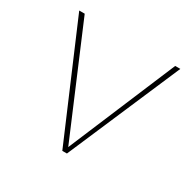

<svg xmlns="http://www.w3.org/2000/svg" viewBox="-145 -815 986 972"><g transform="rotate(30 347.5 -329.0)"><path d="M333 0 52 -658H84L359 -9H340L613 -658H643L360 0Z"/></g></svg>

Font: Ysabeau Office Thin
Style: Regular
Weight: 250
Designer: Christian Thalmann (Catharsis Fonts)
Version: Version 2.001;gftools[0.9.30]; featfreeze: tnum,lnum,ss02